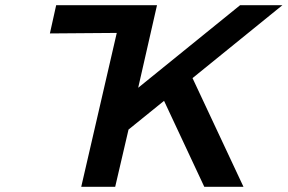

<svg xmlns="http://www.w3.org/2000/svg" viewBox="-20 -715 1101 735"><path d="M171 -587 195 -695H581L509 -379L899 -695H1061L717 -416L912 0H762L608 -329L472 -219L421 0H291L427 -589Z"/></svg>

Font: Coval
Style: ExtraBold Italic
Weight: 800
Foundry: Context Ltd
Version: Version 001.000